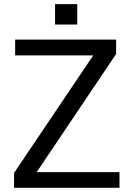

<svg xmlns="http://www.w3.org/2000/svg" viewBox="-20 -901 638 921"><path d="M155.8 -75.2H553.2V0H47.4V-71.3L427.2 -635.3H52.7V-710.9H537.1V-642.1ZM350.6 -783.2H244.1V-881.3H350.6Z"/></svg>

Font: GeogebraSans
Style: Regular
Weight: 400
Designer: Google
Version: Version 1.100140; 2013